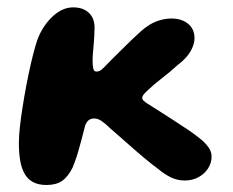

<svg xmlns="http://www.w3.org/2000/svg" viewBox="-20 -492 648 534"><path d="M109.5 22.5Q86.5 22.5 71.5 14.2Q56.5 6 48 -9.5Q39.5 -25 36 -46.2Q32.5 -67.5 32.5 -94Q32.5 -112 35.2 -138Q38 -164 42.8 -194Q47.5 -224 53.2 -254.2Q59 -284.5 65.2 -312Q71.5 -339.5 77.5 -360.5Q83.5 -381.5 88 -391.5Q103.5 -426 129.2 -448.8Q155 -471.5 183.5 -471.5Q211 -471.5 227 -456.5Q243 -441.5 243 -415Q243 -403.5 242.2 -391.5Q241.5 -379.5 240.5 -367.5Q239.5 -355.5 238.5 -344.8Q237.5 -334 237.5 -325.5Q237.5 -309 239.5 -301Q241.5 -293 248 -293Q256 -293 262 -298Q268 -303 276 -311.5Q282.5 -318.5 294 -329.8Q305.5 -341 319 -354.5Q332.5 -368 346 -381Q359.5 -394 371 -404.2Q382.5 -414.5 390 -419Q404.5 -429.5 422.2 -435Q440 -440.5 456.5 -440.5Q485.5 -440.5 503.2 -425.8Q521 -411 521 -386Q521 -368.5 509.8 -349Q498.5 -329.5 475 -312Q451.5 -290.5 429.5 -273.8Q407.5 -257 389.5 -239.5Q375.5 -227 375.5 -220Q375.5 -215.5 379.8 -211.5Q384 -207.5 391.5 -203Q403.5 -195.5 423 -183Q442.5 -170.5 464.8 -156.2Q487 -142 507.8 -127.8Q528.5 -113.5 543 -101Q554.5 -90.5 561.5 -79.8Q568.5 -69 568.5 -56.5Q568.5 -39 558.8 -23.8Q549 -8.5 532 0.8Q515 10 494 10Q473.5 10 455.8 1.5Q438 -7 422 -20.5Q403.5 -34 380.2 -53.5Q357 -73 332.5 -94.8Q308 -116.5 285.5 -136Q274 -147.5 263.2 -155Q252.5 -162.5 242 -162.5Q231 -162.5 224.5 -155.8Q218 -149 215.5 -137.5Q210.5 -117.5 206 -101Q201.5 -84.5 197.5 -70.5Q193.5 -56.5 189.5 -45.8Q185.5 -35 182 -26Q169 0 152.5 11.2Q136 22.5 109.5 22.5Z"/></svg>

Font: Gluten SemiBold
Style: Regular
Weight: 600
Designer: Tyler Finck
Foundry: Etcetera Type Company
Version: Version 1.300